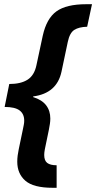

<svg xmlns="http://www.w3.org/2000/svg" viewBox="-20 -734 457 912"><path d="M230 158Q139 158 100.5 124.5Q62 91 62 34Q62 19 64 4Q66 -11 69 -25L89 -121Q91 -131 93 -141Q95 -151 95 -161Q95 -193 73 -209.5Q51 -226 2 -226L24 -335Q79 -335 111 -355.5Q143 -376 153 -424L183 -564Q201 -646 248 -680Q295 -714 390 -714H417L394 -607Q355 -606 333 -592Q311 -578 302 -535L272 -393Q250 -291 138 -276L137 -273Q179 -260 199 -234Q219 -208 219 -171Q219 -159 217 -145.5Q215 -132 212 -117L193 -25Q190 -9 190 2Q190 29 204.5 40Q219 51 249 51V158Z"/></svg>

Font: Noto Sans SemiCondensed
Style: Bold Italic
Weight: 700
Width: 4
Italic angle: -12°
Designer: Monotype Design Team
Foundry: Monotype Imaging Inc.
Version: Version 2.013; ttfautohint (v1.8.4.7-5d5b)